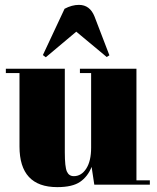

<svg xmlns="http://www.w3.org/2000/svg" viewBox="-20 -758 645 788"><path d="M595 0H367L356 -73Q340 -33 308.5 -11.5Q277 10 215 10Q60 10 60 -157V-458H4V-476H246V-133Q246 -73 254.5 -54Q263 -35 283 -35Q314 -35 334 -66Q354 -97 354 -152V-458H308V-476H540V-18H595ZM156 -532 245 -722Q275 -738 304 -738Q349 -738 368 -690L429 -531L418 -524L293 -628L168 -523Z"/></svg>

Font: Abril Fatface
Style: Regular
Weight: 400
Designer: Veronika Burian, Jos Scaglione
Foundry: TypeTogether
Version: Version 1.001